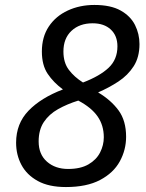

<svg xmlns="http://www.w3.org/2000/svg" viewBox="-20 -745 591 775"><path d="M246 10Q177 10 132.5 -14.5Q88 -39 66.5 -79.5Q45 -120 45 -169Q45 -246 95 -298Q145 -350 234 -384Q196 -412 172.5 -447Q149 -482 149 -537Q149 -596 177 -638Q205 -680 253.5 -702.5Q302 -725 361 -725Q427 -725 467 -702.5Q507 -680 525 -644Q543 -608 543 -567Q543 -514 519.5 -477.5Q496 -441 458 -416Q420 -391 376 -372Q428 -341 458.5 -299.5Q489 -258 489 -193Q489 -140 463.5 -93.5Q438 -47 384 -18.5Q330 10 246 10ZM315 -412Q383 -438 418.5 -471.5Q454 -505 454 -558Q454 -601 427 -626Q400 -651 354 -651Q301 -651 268.5 -620.5Q236 -590 236 -537Q236 -492 258 -463Q280 -434 315 -412ZM255 -63Q305 -63 337 -81.5Q369 -100 384 -129.5Q399 -159 399 -191Q399 -239 374 -275Q349 -311 296 -339Q251 -325 214.5 -304.5Q178 -284 157 -252.5Q136 -221 136 -174Q136 -122 169.5 -92.5Q203 -63 255 -63Z"/></svg>

Font: Noto Sans
Style: Italic
Weight: 400
Italic angle: -12°
Designer: Monotype Design Team
Foundry: Monotype Imaging Inc.
Version: Version 2.013; ttfautohint (v1.8.4.7-5d5b)